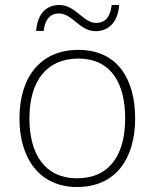

<svg xmlns="http://www.w3.org/2000/svg" viewBox="-20 -740 621 770"><path d="M125 -616H155C162 -671 188 -686 216 -686C271 -686 298 -615 364 -615C416 -615 453 -652 458 -720H428C421 -663 395 -648 365 -648C314 -648 283 -720 218 -720C165 -720 130 -684 125 -616ZM522 -265C522 -423 451 -540 294 -540C146 -540 58 -435 58 -265C58 -104 139 10 289 10C445 10 522 -105 522 -265ZM98 -265C98 -415 167 -505 294 -505C429 -505 482 -401 482 -265C482 -124 423 -25 289 -25C160 -25 98 -122 98 -265Z"/></svg>

Font: Noto Sans Georgian ExtraLight
Style: Regular
Weight: 200
Designer: Monotype Design Team, Akaki Razmadze
Foundry: Google LLC
Version: Version 2.005